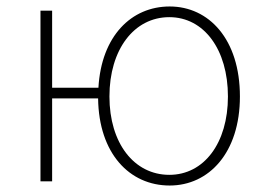

<svg xmlns="http://www.w3.org/2000/svg" viewBox="-20 -560 821 593"><path d="M503 -20C394 -20 318 -118 318 -262C318 -407 394 -507 503 -507C610 -507 684 -407 684 -262C684 -118 610 -20 503 -20ZM141 -289V-527H105V0H141V-256H283C285 -86 380 13 504 13C625 13 721 -88 721 -262C721 -439 625 -540 504 -540C386 -540 293 -449 284 -289Z"/></svg>

Font: Noto Sans CJK Thin
Style: Regular
Weight: 100
Designer: Ryoko NISHIZUKA (kana & ideographs); Paul D. Hunt (Latin, Greek & Cyrillic); Wenlong ZHANG (bopomofo); Sandoll Communica
Foundry: Adobe Systems Incorporated
Version: Version 1.000;PS 1;hotconv 1.0.78;makeotf.lib2.5.61930